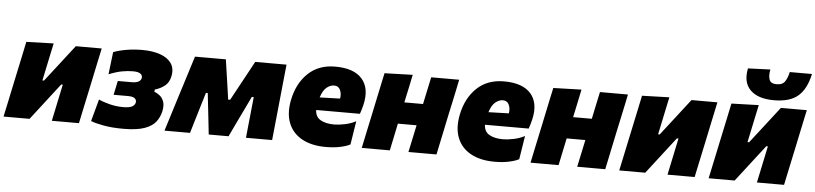

<svg xmlns="http://www.w3.org/2000/svg" viewBox="-52 -994 5342 1258"><g transform="rotate(5 2619.0 -365.0)"><path d="M-7 0Q4.5 -52.5 14.8 -101.8Q25 -151 38.5 -214.5L49 -264Q66 -343 77 -395.5Q88 -448 99 -500.5L278.5 -506Q268.5 -459.5 259 -414.5Q249.5 -369.5 235.5 -302.5L226 -258H236.5L320 -365.5Q371.5 -431.5 424.5 -500.5H595Q587.5 -465.5 580.2 -431.5Q573 -397.5 564.5 -357.2Q556 -317 545 -264L534.5 -214.5Q521 -151.5 510.5 -101.8Q500 -52 489 0H310.5Q321 -49.5 330.5 -94.8Q340 -140 352 -197L361.5 -242H351L271 -138.5Q244.5 -104 217.5 -69.2Q190.5 -34.5 164 0Z M781 11.5Q706.5 11.5 650 1Q593.5 -9.5 567 -21L606.5 -166Q631 -153.5 676 -141.8Q721 -130 768 -130Q807.5 -130 826 -139.5Q844.5 -149 848 -166.5Q851.5 -183 839 -194Q826.5 -205 794 -205H699L718.5 -297.5H809.5Q866 -297.5 873 -329.5Q876.5 -347 862 -358.2Q847.5 -369.5 812 -369.5Q777.5 -369.5 740 -362.5Q702.5 -355.5 654 -336L671.5 -483Q705.5 -496.5 755 -505.2Q804.5 -514 862 -514Q929 -514 979 -496.5Q1029 -479 1052.8 -444.5Q1076.5 -410 1066 -359Q1057.5 -317.5 1030.2 -295.8Q1003 -274 965.5 -263L962.5 -249Q979.5 -242.5 997.8 -228.8Q1016 -215 1025.5 -190Q1035 -165 1026.5 -124.5Q1018 -86.5 994.8 -55.8Q971.5 -25 921 -6.8Q870.5 11.5 781 11.5Z M1051.5 0Q1068.5 -54.5 1085.2 -107.5Q1102 -160.5 1118.5 -214.5L1139.5 -281Q1156.5 -335 1174 -390.8Q1191.5 -446.5 1208.5 -500.5H1411.5Q1416.5 -466.5 1421.2 -434Q1426 -401.5 1431 -367.5L1449.5 -239H1462.5L1531.5 -366Q1550.5 -400.5 1568.8 -434.5Q1587 -468.5 1604.5 -500.5H1810.5Q1805 -447.5 1799.2 -391Q1793.5 -334.5 1788 -280L1781 -210.5Q1770 -106 1759.5 0H1587.5Q1591.5 -41.5 1596 -84.8Q1600.5 -128 1604.5 -167L1615 -270H1602.5L1549 -159Q1530 -119.5 1511 -80Q1492 -40.5 1473 0H1342.5Q1338 -39 1333.8 -79.8Q1329.5 -120.5 1325 -159L1312.5 -270H1300.5L1270 -169Q1257 -126 1244.5 -84Q1232 -42 1219.5 0Z M2113 14.5Q2020 14.5 1956.8 -20.2Q1893.5 -55 1867.8 -119.5Q1842 -184 1860 -273.5Q1882 -382.5 1951.2 -449Q2020.5 -515.5 2130 -515.5Q2253.5 -515.5 2307.2 -453.5Q2361 -391.5 2335.5 -282.5Q2327 -247 2317.5 -221.5H2030Q2031.5 -176 2066 -156.5Q2100.5 -137 2155.5 -137Q2185 -137 2225.2 -145.2Q2265.5 -153.5 2298 -171L2273.5 -16.5Q2253 -4.5 2210.8 5Q2168.5 14.5 2113 14.5ZM2134 -391.5Q2108 -391.5 2084 -371.8Q2060 -352 2045.5 -305.5L2179.5 -309.5Q2185 -342.5 2173.2 -367Q2161.5 -391.5 2134 -391.5Z M2349 0Q2360 -52.5 2370.5 -102Q2381 -151.5 2394.5 -214.5L2405 -264.5Q2416 -317 2424.5 -357.2Q2433 -397.5 2440.2 -431.5Q2447.5 -465.5 2455 -500.5L2640 -506Q2631 -462 2622 -419.5Q2613 -377 2601 -321.5H2724Q2735.5 -376 2744.2 -417.2Q2753 -458.5 2762 -500.5H2946Q2939 -465.5 2931.8 -431.5Q2924.5 -397.5 2916 -357.2Q2907.5 -317 2896 -264.5L2885.5 -214.5Q2872.5 -151.5 2862 -102Q2851.5 -52.5 2840.5 0H2656Q2665.5 -44.5 2674.5 -86.8Q2683.5 -129 2694 -179H2571Q2560.5 -129 2551.8 -87Q2543 -45 2533.5 0Z M3223 14.5Q3130 14.5 3066.8 -20.2Q3003.5 -55 2977.8 -119.5Q2952 -184 2970 -273.5Q2992 -382.5 3061.2 -449Q3130.5 -515.5 3240 -515.5Q3363.5 -515.5 3417.2 -453.5Q3471 -391.5 3445.5 -282.5Q3437 -247 3427.5 -221.5H3140Q3141.5 -176 3176 -156.5Q3210.5 -137 3265.5 -137Q3295 -137 3335.2 -145.2Q3375.5 -153.5 3408 -171L3383.5 -16.5Q3363 -4.5 3320.8 5Q3278.5 14.5 3223 14.5ZM3244 -391.5Q3218 -391.5 3194 -371.8Q3170 -352 3155.5 -305.5L3289.5 -309.5Q3295 -342.5 3283.2 -367Q3271.5 -391.5 3244 -391.5Z M3459 0Q3470 -52.5 3480.5 -102Q3491 -151.5 3504.5 -214.5L3515 -264.5Q3526 -317 3534.5 -357.2Q3543 -397.5 3550.2 -431.5Q3557.5 -465.5 3565 -500.5L3750 -506Q3741 -462 3732 -419.5Q3723 -377 3711 -321.5H3834Q3845.5 -376 3854.2 -417.2Q3863 -458.5 3872 -500.5H4056Q4049 -465.5 4041.8 -431.5Q4034.5 -397.5 4026 -357.2Q4017.5 -317 4006 -264.5L3995.5 -214.5Q3982.5 -151.5 3972 -102Q3961.5 -52.5 3950.5 0H3766Q3775.5 -44.5 3784.5 -86.8Q3793.5 -129 3804 -179H3681Q3670.5 -129 3661.8 -87Q3653 -45 3643.5 0Z M4042.5 0Q4054 -52.5 4064.2 -101.8Q4074.5 -151 4088 -214.5L4098.5 -264Q4115.5 -343 4126.5 -395.5Q4137.5 -448 4148.5 -500.5L4328 -506Q4318 -459.5 4308.5 -414.5Q4299 -369.5 4285 -302.5L4275.5 -258H4286L4369.5 -365.5Q4421 -431.5 4474 -500.5H4644.5Q4637 -465.5 4629.8 -431.5Q4622.5 -397.5 4614 -357.2Q4605.5 -317 4594.5 -264L4584 -214.5Q4570.5 -151.5 4560 -101.8Q4549.5 -52 4538.5 0H4360Q4370.5 -49.5 4380 -94.8Q4389.5 -140 4401.5 -197L4411 -242H4400.5L4320.5 -138.5Q4294 -104 4267 -69.2Q4240 -34.5 4213.5 0Z M4630.5 0Q4642 -52.5 4652.2 -101.8Q4662.5 -151 4676 -214.5L4686.5 -264Q4703.5 -343 4714.5 -395.5Q4725.5 -448 4736.5 -500.5L4916 -506Q4906 -459.5 4896.5 -414.5Q4887 -369.5 4873 -302.5L4863.5 -258H4874L4957.5 -365.5Q5009 -431.5 5062 -500.5H5232.5Q5225 -465.5 5217.8 -431.5Q5210.5 -397.5 5202 -357.2Q5193.5 -317 5182.5 -264L5172 -214.5Q5158.5 -151.5 5148 -101.8Q5137.5 -52 5126.5 0H4948Q4958.5 -49.5 4968 -94.8Q4977.5 -140 4989.5 -197L4999 -242H4988.5L4908.5 -138.5Q4882 -104 4855 -69.2Q4828 -34.5 4801.5 0ZM5011 -546.5Q4906.5 -546.5 4856 -596.8Q4805.5 -647 4824.5 -739.5L4971.5 -745Q4963 -705 4972.2 -678.8Q4981.5 -652.5 5020.5 -652.5Q5060 -652.5 5076 -678Q5092 -703.5 5099.5 -739.5H5245.5Q5225 -641.5 5171.2 -594Q5117.5 -546.5 5011 -546.5Z"/></g></svg>

Font: Commissioner ExtraBold
Style: Italic
Weight: 800
Italic angle: -12°
Designer: Kostas Bartsokas
Foundry: Kostas Bartsokas
Version: Version 1.000; ttfautohint (v1.8.3)